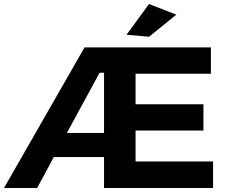

<svg xmlns="http://www.w3.org/2000/svg" viewBox="-23 -936 1128 956"><path d="M855 -863 719 -753 607 -763 719 -916ZM652 -132H1038V0H495V-154H245L162 0H-3L398 -700H1027V-569H652V-417H990V-286H652ZM310 -274H495V-574H473Z"/></svg>

Font: Montserrat-Arabic SemiBold
Style: Regular
Weight: 600
Designer: Mohamed Gaber
Foundry: Kief Type Foundry
Version: Version 5.008;PS 005.008;hotconv 1.0.88;makeotf.lib2.5.64775